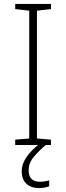

<svg xmlns="http://www.w3.org/2000/svg" viewBox="-20 -734 334 972"><path d="M238 0H57V-27L128 -33V-680L57 -688V-714H238V-688L167 -680V-33L238 -27ZM125 128Q125 186 181 186Q195 186 207.5 184Q220 182 229 179V209Q219 213 206 215.5Q193 218 176 218Q138 218 114 196.5Q90 175 90 133Q90 96 115 60Q140 24 188 -12L212 0Q178 28 151.5 59.5Q125 91 125 128Z"/></svg>

Font: Noto Sans Lao UI ExtLt
Style: Regular
Weight: 200
Designer: Monotype Design Team
Foundry: Monotype Imaging Inc.
Version: Version 2.000; ttfautohint (v1.8.4.7-5d5b)